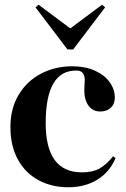

<svg xmlns="http://www.w3.org/2000/svg" viewBox="-20 -776 534 811"><path d="M24 -239Q24 -318 59 -376Q94 -434 153.5 -465Q213 -496 285 -496Q340 -496 381 -477.5Q422 -459 443.5 -428.5Q465 -398 465 -364Q465 -337 448 -321Q431 -305 404 -305Q372 -305 354 -329.5Q336 -354 336 -395Q336 -408 337 -418.5Q338 -429 338 -437Q338 -446 337 -450Q333 -466 325 -472Q317 -478 301 -478Q173 -478 173 -256Q173 -48 326 -48Q371 -48 400 -64Q429 -80 458 -116L468 -108Q443 -49 391 -17Q339 15 268 15Q199 15 143.5 -14.5Q88 -44 56 -101.5Q24 -159 24 -239ZM424 -745 289 -567H265L130 -745L143 -756L277 -656L411 -756Z"/></svg>

Font: DeepMind Serif Display
Style: Regular
Weight: 800
Designer: Frank Grießhammer / Modifications: Colophon Foundry
Foundry: Colophon Foundry
Version: Version 5.002